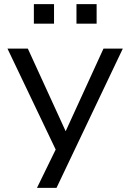

<svg xmlns="http://www.w3.org/2000/svg" viewBox="-20 -724 627 924"><path d="M158 180 261 -31V23L16 -490H114L304 -75H288L478 -490H571L252 180ZM348 -610V-704H445V-610ZM143 -610V-704H240V-610Z"/></svg>

Font: Nunito Sans 10pt SemiExpanded
Style: Regular
Weight: 400
Width: 6
Designer: Vernon Adams
Foundry: Vernon Adams
Version: Version 3.101;gftools[0.9.27]